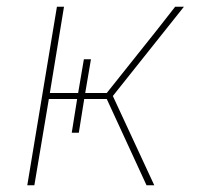

<svg xmlns="http://www.w3.org/2000/svg" viewBox="-20 -550 640 570"><path d="M61 0 149 -530H170L128 -274H212L229 -374H250L233 -274H297L446 -461L500 -530H526L315 -265L438 0H415L297 -256H230L214 -156H193L209 -256H125L82 0Z"/></svg>

Font: Iosevka Curly ThExObl
Style: Regular
Weight: 100
Width: 7
Italic angle: -9°
Monospace: yes
Designer: Belleve Invis
Foundry: Belleve Invis
Version: Version 11.1.0; ttfautohint (v1.8.3)